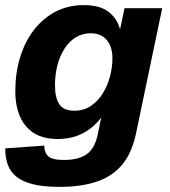

<svg xmlns="http://www.w3.org/2000/svg" viewBox="-24 -568 664 750"><path d="M208.6 162Q145.2 162 104 151.5Q62.8 141 39.1 121.3Q15.4 101.6 5.9 74Q-3.6 46.4 -3.6 11.6L149 0.8Q149 28.2 164.5 42.5Q180 56.8 226.4 56.8Q282.8 56.8 314.9 34.2Q347 11.6 358.2 -44.8L371.4 -109.2Q344.6 -72 301.6 -48.5Q258.6 -25 200.8 -25Q119.8 -25 77.8 -74.4Q35.8 -123.8 35.8 -212Q35.8 -282.6 54.4 -343.6Q73 -404.6 108.1 -450.4Q143.2 -496.2 192.4 -522.1Q241.6 -548 303.2 -548Q366.4 -548 400.2 -521.7Q434 -495.4 445 -453.2L462.4 -536H609.6L507.6 -48Q491.6 29.2 453.2 75.2Q414.8 121.2 353.7 141.6Q292.6 162 208.6 162ZM266.2 -135.6Q304 -135.6 332.2 -155.1Q360.4 -174.6 378.9 -205.5Q397.4 -236.4 406.3 -271.8Q415.2 -307.2 415.2 -340Q415.2 -385.2 393.2 -411.6Q371.2 -438 330.4 -438Q298 -438 272.4 -422.4Q246.8 -406.8 228.5 -378.7Q210.2 -350.6 200.5 -313.9Q190.8 -277.2 190.8 -234.4Q190.8 -186.4 207.5 -161Q224.2 -135.6 266.2 -135.6Z"/></svg>

Font: Geist
Style: Italic
Weight: 400
Italic angle: -12°
Designer: Basement.studio, Andrés Briganti, Mateo Zaragoza
Foundry: Basement.studio, Vercel, Andrés Briganti, Guido Ferreyra, Mateo Zaragoza
Version: Version 1.500